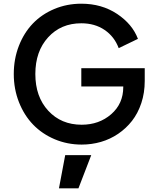

<svg xmlns="http://www.w3.org/2000/svg" viewBox="-20 -777 853 1048"><path d="M425.8 12.2Q347.7 12.2 278.8 -16.8Q210 -45.9 160.9 -96.7Q111.8 -147.5 83.5 -219.2Q55.2 -291 55.2 -373Q55.2 -455.1 83 -526.6Q110.8 -598.1 159.4 -648.7Q208 -699.2 276.6 -728Q345.2 -756.8 423.8 -756.8Q535.2 -756.8 618.9 -701.2Q702.6 -645.5 732.9 -564.9L627.9 -514.2Q604.5 -577.1 551 -613.5Q497.6 -649.9 423.8 -649.9Q312.5 -649.9 242.7 -573.2Q172.9 -496.6 172.9 -373Q172.9 -249 243.4 -172.6Q314 -96.2 425.8 -96.2Q521 -96.2 586.9 -153.6Q652.8 -210.9 652.8 -301.8V-305.2H423.8V-404.8H770V-335Q770 -270.5 751.5 -214.6Q732.9 -158.7 700.7 -117.4Q668.5 -76.2 625 -46.6Q581.5 -17.1 530.8 -2.4Q480 12.2 425.8 12.2ZM301.8 251 335.9 69.8H478L408.2 251Z"/></svg>

Font: Plus Jakarta Sans SemiBold
Style: Regular
Weight: 600
Designer: Gumpita Rahayu
Foundry: Tokotype
Version: Version 2.006